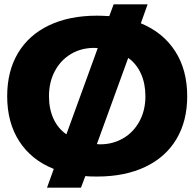

<svg xmlns="http://www.w3.org/2000/svg" viewBox="-20 -798 893 882"><path d="M372 11 352 64H196L227 -22Q124 -63 68.5 -149Q13 -235 13 -356Q13 -471 62.5 -554Q112 -637 205 -681.5Q298 -726 426 -726Q446 -726 482 -724L502 -778H658L627 -691Q729 -649 784.5 -563Q840 -477 840 -356Q840 -242 790.5 -159Q741 -76 647.5 -31.5Q554 13 426 13Q390 13 372 11ZM285 -181 429 -577 413 -578Q353 -578 306 -550Q259 -522 232 -471.5Q205 -421 205 -356Q205 -298 225.5 -253Q246 -208 285 -181ZM440 -135Q498 -135 545.5 -162.5Q593 -190 620.5 -240.5Q648 -291 648 -356Q648 -414 627.5 -459.5Q607 -505 569 -532L425 -136Z"/></svg>

Font: Non Bureau Extended
Style: Bold
Weight: 700
Width: 7
Designer: Jona Saucedo
Foundry: Non Foundry
Version: Version 1.000; ttfautohint (v1.8.4)